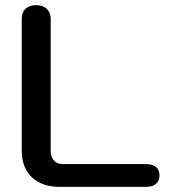

<svg xmlns="http://www.w3.org/2000/svg" viewBox="-20 -730 676 750"><path d="M65 -142V-657Q65 -682 80 -696Q95 -710 121 -710Q147 -710 162.5 -695.5Q178 -681 178 -657V-141Q178 -117 190.5 -103Q203 -89 225 -89H549Q603 -89 603 -44Q603 -23 589 -11.5Q575 0 549 0H214Q144 0 104.5 -37.5Q65 -75 65 -142Z"/></svg>

Font: Kodchasan SemiBold
Style: Regular
Weight: 600
Version: Version 1.000; ttfautohint (v1.6)